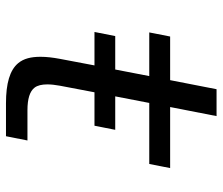

<svg xmlns="http://www.w3.org/2000/svg" viewBox="-71 -671 744 642"><g transform="rotate(90 301.0 -350.0)"><path d="M325.7 2H435.5L449.7 -69.8H348.6C310.5 -69.8 285.2 -77.6 272.9 -93.8C265.6 -103.5 262.2 -117.7 262.2 -136.2C262.2 -148.4 263.7 -162.1 266.6 -178.2L288.6 -293.9H400.4L414.1 -363.3H302.2L324.2 -477.1H528.3L542 -546.9H337.9L368.2 -702.1H278.3L248 -546.9H102.1L88.4 -477.1H234.4L212.4 -363.3H100.6L86.9 -293.9H198.7L176.8 -178.2C172.4 -154.3 169.9 -133.8 169.9 -113.3C169.9 -82 175.8 -57.1 191.4 -38.6C214.8 -10.7 258.8 2 325.7 2Z"/></g></svg>

Font: Hack
Style: Oblique
Weight: 400
Italic angle: -12°
Monospace: yes
Designer: Christopher Simpkins
Foundry: Christopher Simpkins
Version: Version 2.010